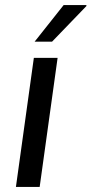

<svg xmlns="http://www.w3.org/2000/svg" viewBox="-20 -740 362 760"><path d="M322 -720H232L117 -575H186L322 -716ZM208 -511H114L43 0H137Z"/></svg>

Font: Chivo
Style: Italic
Weight: 400
Italic angle: -8°
Designer: Hector Gatti
Foundry: Omnibus-Type
Version: Version 1.003;PS 001.003;hotconv 1.0.70;makeotf.lib2.5.58329